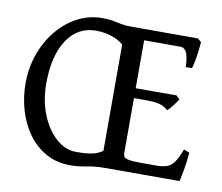

<svg xmlns="http://www.w3.org/2000/svg" viewBox="-71 -694 916 794"><g transform="rotate(10 386.5 -296.5)"><path d="M715.8 -581.5Q714.8 -565.4 712.2 -543.5Q709.5 -521.5 705.6 -501.2Q701.7 -481 697.8 -468.8H671.9Q669.9 -512.2 661.1 -530Q652.3 -547.9 633.8 -547.9H458.5L471.7 -594.2H700.7ZM668.9 -332.5Q660.6 -319.3 647.9 -303Q635.3 -286.6 626.5 -279.3Q611.8 -293.5 592.3 -299.3Q572.8 -305.2 533.7 -305.2H451.2L462.9 -346.7H654.8ZM747.6 -122.6Q744.1 -82 738 -48.1Q731.9 -14.2 728.5 0H330.6V-23.9Q396.5 -37.6 396.5 -52.7V-541Q396.5 -546.4 380.4 -555.2Q364.3 -564 330.6 -570.3V-594.2H471.7H549.8V-570.3Q518.6 -564 500.7 -560.8Q482.9 -557.6 482.9 -550.8V-76.2Q482.9 -67.4 485.8 -60.5Q488.8 -53.7 505.6 -50Q522.5 -46.4 563.5 -46.4H619.6Q648.4 -46.4 666.3 -52.5Q684.1 -58.6 697 -76.9Q710 -95.2 723.6 -131.8ZM421.9 -486.8Q397 -521.5 360.1 -537.1Q323.2 -552.7 281.7 -552.7Q203.1 -552.7 159.2 -485.1Q115.2 -417.5 115.2 -302.2Q115.2 -231.4 138.4 -173.1Q161.6 -114.7 200.7 -79.6Q239.7 -44.4 286.1 -44.4Q326.7 -44.4 353.8 -49.8Q380.9 -55.2 404.8 -74.7Q420.9 -60.1 423.6 -42.5Q426.3 -24.9 423.6 -12.5Q420.9 0 420.9 0Q383.8 0 361.3 3.4Q338.9 6.8 319.3 10.5Q299.8 14.2 271 14.2Q214.4 14.2 169.7 -10.5Q125 -35.2 94 -77.9Q63 -120.6 46.9 -175Q30.8 -229.5 30.8 -288.6Q30.8 -353 51.3 -410.6Q71.8 -468.3 108.2 -512.7Q144.5 -557.1 193.1 -582.8Q241.7 -608.4 297.9 -608.4Q324.2 -608.4 341.8 -605Q359.4 -601.6 377 -597.9Q394.5 -594.2 420.9 -594.2Q418.5 -586.9 418.2 -569.8Q418 -552.7 418.9 -533.4Q419.9 -514.2 420.9 -500.5Q421.9 -486.8 421.9 -486.8Z"/></g></svg>

Font: Namdhinggo
Style: Regular
Weight: 400
Designer: Victor Gaultney
Foundry: SIL International
Version: Version 3.001